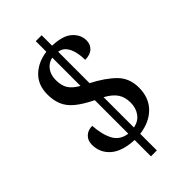

<svg xmlns="http://www.w3.org/2000/svg" viewBox="-255 -835 989 989"><g transform="rotate(-45 240.0 -340.5)"><path d="M220 -40Q133 -44 90 -82Q47 -120 47 -178Q47 -209 66.5 -227.5Q86 -246 117 -246Q122 -176 145 -134.5Q168 -93 220 -86V-330Q163 -358 129.5 -385.5Q96 -413 82 -446.5Q68 -480 68 -523Q68 -592 110.5 -633Q153 -674 220 -683V-760H263V-684Q338 -682 373 -651Q408 -620 408 -578Q408 -549 388.5 -530.5Q369 -512 332 -512Q332 -542 325.5 -570Q319 -598 304 -617Q289 -636 263 -640V-411Q339 -372 383 -328Q427 -284 427 -215Q427 -142 383 -97Q339 -52 263 -42V79H220ZM220 -640Q188 -633 169.5 -607.5Q151 -582 151 -545Q151 -504 167.5 -479Q184 -454 220 -434ZM263 -88Q301 -95 321.5 -123Q342 -151 342 -191Q342 -231 323.5 -258.5Q305 -286 263 -309Z"/></g></svg>

Font: Noto Serif Armenian Condensed Medium
Style: Regular
Weight: 500
Width: 3
Designer: Monotype Design Team
Foundry: Monotype Imaging Inc.
Version: Version 2.008; ttfautohint (v1.8.4.7-5d5b)